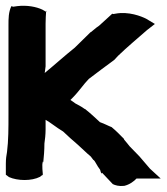

<svg xmlns="http://www.w3.org/2000/svg" viewBox="-21 -632 570 657"><path d="M-1 -34 10 -26C39 -13 87 -12 116 -27L126 -35V-27C126 -40 121 -67 126 -80L127 -76C129 -95 131 -118 131 -141C133 -154 135 -172 135 -189V-222C153 -212 170 -197 195 -182C210 -168 228 -151 245 -137C259 -125 272 -111 290 -96C291 -95 294 -90 299 -84V-85L300 -84C305 -79 305 -76 314 -62L321 -52C323 -49 321 -50 326 -38L328 -41L331 -38C341 -28 353 -14 365 -2C373 2 386 6 404 4C422 0 438 -12 446 -21H529L492 -55C480 -69 471 -80 456 -97L422 -132C418 -137 412 -145 404 -154L403 -157L402 -158C389 -171 379 -182 361 -197C350 -201 338 -208 321 -214C306 -228 288 -245 270 -259H269L257 -267C249 -272 242 -275 237 -278C232 -282 227 -285 220 -290L227 -297C250 -320 265 -344 283 -362C313 -385 340 -405 370 -427L383 -441C414 -471 449 -500 482 -529L509 -550L479 -568C463 -576 419 -594 373 -585L367 -584L363 -585C346 -570 332 -556 318 -544C307 -537 297 -527 290 -522H289L235 -469C200 -441 167 -411 134 -384L132 -382L135 -405V-551C135 -568 136 -580 137 -596L138 -591L124 -599C103 -609 71 -615 38 -611L24 -609L18 -611C8 -591 8 -568 8 -546V-239C8 -195 8 -151 3 -112C1 -101 -1 -89 -1 -72Z"/></svg>

Font: SolarCharger
Style: 1050
Weight: 1000
Designer: Mew Too
Foundry: Cannot Into Space Fonts/KineticPlasma Fonts
Version: Version 1.100